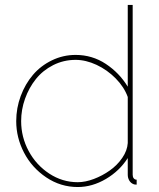

<svg xmlns="http://www.w3.org/2000/svg" viewBox="-20 -750 644 780"><path d="M45.9 -257.8Q45.9 -311 64.2 -360.1Q82.5 -409.2 114 -446Q145.5 -482.9 190.9 -504.9Q236.3 -526.9 287.1 -526.9Q354.5 -526.9 409.7 -490.5Q464.8 -454.1 499 -397.9V-730H519V-40Q519 -30.8 523.4 -25.4Q527.8 -20 535.2 -20V0Q525.9 0 522 -2Q511.2 -6.3 505.1 -16.8Q499 -27.3 499 -40V-107.9Q465.8 -55.7 410.2 -22.9Q354.5 9.8 295.9 9.8Q226.1 9.8 167.7 -29.5Q109.4 -68.8 77.6 -129.9Q45.9 -190.9 45.9 -257.8ZM499 -168.9V-356Q484.4 -396.5 450 -431.4Q415.5 -466.3 372.1 -486.6Q328.6 -506.8 287.1 -506.8Q238.3 -506.8 196 -485.4Q153.8 -463.9 125.7 -428.7Q97.7 -393.6 81.8 -349.1Q65.9 -304.7 65.9 -257.8Q65.9 -193.4 96.4 -136.5Q127 -79.6 180.2 -44.7Q233.4 -9.8 295.9 -9.8Q326.2 -9.8 361.1 -22.9Q396 -36.1 426 -57.4Q456.1 -78.6 476.6 -108.4Q497.1 -138.2 499 -168.9Z"/></svg>

Font: Rawline Thin
Style: Regular
Weight: 250
Designer: Matt McInerney, Pablo Impallari, Rodrigo Fuenzalida
Foundry: Matt McInerney, Pablo Impallari, Rodrigo Fuenzalida
Version: Version 4.020;PS 004.020;hotconv 1.0.88;makeotf.lib2.5.64775